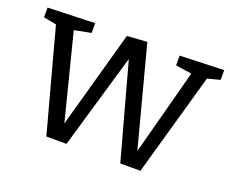

<svg xmlns="http://www.w3.org/2000/svg" viewBox="-98 -681 997 832"><g transform="rotate(20 401.0 -265.5)"><path d="M604 -525 807 -532V-487L749 -472L615 2H522L402 -436L274 2H181L54 -469L-5 -480V-525L212 -532V-487L135 -472L235 -78L360 -527L452 -533L573 -74L678 -469L604 -480Z"/></g></svg>

Font: Bitter Pro
Style: Regular
Weight: 400
Designer: Sol Matas, and Bitter project Authors
Foundry: Sol Matas
Version: Version 1.010